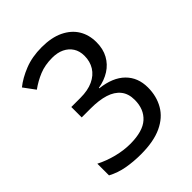

<svg xmlns="http://www.w3.org/2000/svg" viewBox="-207 -840 965 965"><g transform="rotate(-45 275.5 -357.0)"><path d="M229 10Q176 10 128.5 1.5Q81 -7 40 -29V-112Q83 -90 132 -77.5Q181 -65 227 -65Q317 -65 358.5 -102.5Q400 -140 400 -206Q400 -250 377.5 -278Q355 -306 313.5 -319Q272 -332 214 -332H149V-406H214Q267 -406 303.5 -423Q340 -440 359 -470.5Q378 -501 378 -541Q378 -575 362.5 -599Q347 -623 320 -636Q293 -649 256 -649Q204 -649 164 -632.5Q124 -616 88 -590L43 -651Q80 -681 134 -702.5Q188 -724 256 -724Q326 -724 373.5 -701Q421 -678 445 -638.5Q469 -599 469 -547Q469 -499 449.5 -463.5Q430 -428 395.5 -406Q361 -384 315 -376V-373Q401 -363 446 -318.5Q491 -274 491 -203Q491 -141 463 -92.5Q435 -44 377 -17Q319 10 229 10Z"/></g></svg>

Font: hexuoriya05
Style: Book
Weight: 400
Designer: Jelle Bosma - Monotype Design Team
Foundry: Monotype Imaging Inc.
Version: Version 2.003